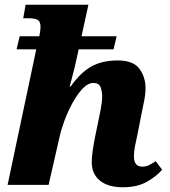

<svg xmlns="http://www.w3.org/2000/svg" viewBox="-20 -780 719 810"><path d="M498 10Q436 10 401.5 -18Q367 -46 367 -96Q367 -116 371 -144Q375 -172 382 -207L394 -265Q398 -284 404.5 -317Q411 -350 411 -374Q411 -393 404.5 -411.5Q398 -430 374 -430Q351 -430 328 -405.5Q305 -381 285 -344Q265 -307 251 -268.5Q237 -230 231 -201L185 0H12L133 -572H50L63 -627H146Q148 -638 149.5 -649Q151 -660 151 -666Q151 -688 140 -695.5Q129 -703 99 -703H78L88 -760H353L324 -627H472L459 -572H312L295 -496Q291 -479 285 -457Q279 -435 274 -415H278Q319 -473 364.5 -499Q410 -525 477 -525Q542 -525 568 -490Q594 -455 594 -408Q594 -382 587.5 -351.5Q581 -321 576 -294L560 -213Q554 -186 549.5 -163.5Q545 -141 545 -120Q545 -77 580 -77Q596 -77 608 -83Q620 -89 637 -100L664 -64Q640 -36 599.5 -13Q559 10 498 10Z"/></svg>

Font: Noto Serif ExtraBold
Style: Italic
Weight: 800
Italic angle: -12°
Designer: Monotype Design Team
Foundry: Monotype Imaging Inc.
Version: Version 2.013